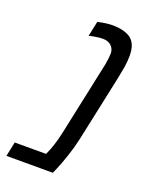

<svg xmlns="http://www.w3.org/2000/svg" viewBox="-173 -706 599 772"><g transform="rotate(20 127.0 -320.0)"><path d="M110.8 -631.3Q147.9 -639.6 173.6 -639.6Q199.2 -639.6 218.5 -634.5Q237.8 -629.4 250 -621.1Q279.8 -600.6 279.8 -547.9Q279.8 -522 275.9 -499Q272 -476.1 266.6 -449.7L206.1 -166Q198.2 -128.9 184.3 -87.4Q170.4 -45.9 160.2 -22.9L150.4 0H-48.3L-35.2 -62H98.6Q118.7 -102.5 132.3 -166L199.7 -482.4Q205.1 -511.7 205.1 -530.5Q205.1 -549.3 191.9 -562.3Q178.7 -575.2 156 -575.2Q133.3 -575.2 97.2 -566.9Z"/></g></svg>

Font: Open Sans Hebrew Condensed
Style: Italic
Weight: 400
Width: 3
Italic angle: -12°
Foundry: Ascender Corporation, Yanek Iontef
Version: Version 2.001;PS 002.001;hotconv 1.0.70;makeotf.lib2.5.58329